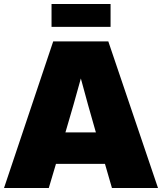

<svg xmlns="http://www.w3.org/2000/svg" viewBox="-20 -933 804 953"><path d="M0 0 244.1 -727.5H517.6L764.2 0H535.6L501 -119.6H257.8L222.2 0ZM304.7 -275.9H456.1L454.1 -282.2Q435.1 -348.1 417 -412.6Q398.9 -477.1 381.3 -543.5Q363.3 -477.1 344.7 -412.6Q326.2 -348.1 306.6 -282.2ZM528.8 -913.1V-799.8H235.8V-913.1Z"/></svg>

Font: Inter Display Black
Style: Regular
Weight: 900
Designer: Rasmus Andersson
Foundry: rsms
Version: Version 4.000;git-a52131595